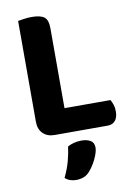

<svg xmlns="http://www.w3.org/2000/svg" viewBox="-94 -677 700 987"><g transform="rotate(-10 255.5 -183.5)"><path d="M153 2Q115 2 92.5 -20.5Q70 -43 70 -81V-608Q81 -610 101.5 -613Q122 -616 142 -616Q187 -616 207 -601Q227 -586 227 -542V-125H467Q473 -115 478.5 -99Q484 -83 484 -64Q484 -31 469.5 -14.5Q455 2 430 2ZM294 219Q279 236 261 242.5Q243 249 223 249Q187 249 165 228Q185 187 195.5 148.5Q206 110 211 72Q225 64 244 59Q263 54 283 54Q312 54 330.5 65Q349 76 349 102Q349 114 344 130Q339 146 331 162.5Q323 179 313 194Q303 209 294 219Z"/></g></svg>

Font: Baloo Da 2
Style: Bold
Weight: 700
Designer: Noopur Datye, Sulekha Rajkumar and Ek Type
Foundry: Ek Type
Version: Version 1.640;hotconv 1.0.111;makeotfexe 2.5.65597; ttfautoh